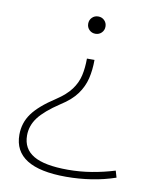

<svg xmlns="http://www.w3.org/2000/svg" viewBox="-84 -590 716 875"><g transform="rotate(10 274.5 -152.5)"><path d="M317 -327Q317 -280 307.5 -240.5Q298 -201 273 -166.5Q248 -132 199 -101Q131 -56 102.5 -18Q74 20 74 65Q74 127 125 157Q176 187 284 187Q340 187 394 178Q448 169 500 153L509 184Q457 202 399 211Q341 220 281 220Q39 220 39 68Q39 13 70.5 -30.5Q102 -74 176 -122Q220 -151 243 -182Q266 -213 274 -248.5Q282 -284 282 -327ZM300 -525Q317 -525 328.5 -513.5Q340 -502 340 -485Q340 -468 328.5 -456.5Q317 -445 300 -445Q283 -445 271.5 -456.5Q260 -468 260 -485Q260 -502 271.5 -513.5Q283 -525 300 -525Z"/></g></svg>

Font: M PLUS 2 Thin ExtraLight
Style: Regular
Weight: 250
Version: Version 1.001